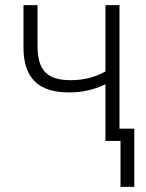

<svg xmlns="http://www.w3.org/2000/svg" viewBox="-20 -552 570 752"><path d="M393 0H452V180H506V-48H448V-532H393V-272C349 -248 306 -238 257 -238C168 -238 127 -273 127 -372V-532H72V-366C72 -244 133 -190 250 -190C300 -190 344 -199 393 -222Z"/></svg>

Font: Noto Sans Mono Condensed Light
Style: Regular
Weight: 300
Width: 3
Designer: Monotype Design Team
Foundry: Monotype Imaging Inc.
Version: Version 2.014